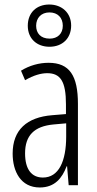

<svg xmlns="http://www.w3.org/2000/svg" viewBox="-20 -820 431 850"><path d="M199 -613C256 -613 295 -650 295 -707C295 -763 254 -800 198 -800C142 -800 103 -764 103 -706C103 -649 143 -613 199 -613ZM200 -649C160 -649 140 -673 140 -706C140 -740 162 -765 199 -765C236 -765 258 -741 258 -706C258 -671 235 -649 200 -649ZM195 -542C153 -542 110 -530 73 -507L91 -465C129 -487 162 -496 189 -496C248 -496 272 -459 272 -358V-315L211 -310C99 -301 36 -245 36 -140C36 -61 72 10 156 10C222 10 255 -31 275 -84H277L284 0H325V-360C325 -485 288 -542 195 -542ZM217 -269 273 -274V-216C273 -106 240 -34 170 -34C120 -34 91 -70 91 -141C91 -220 131 -261 217 -269Z"/></svg>

Font: Noto Sans Lao Looped ExtraCondensed Light
Style: Regular
Weight: 300
Width: 2
Designer: Mark Frömberg, Ben Mitchell
Foundry: The Fontpad Ltd
Version: Version 1.002